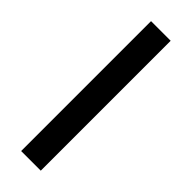

<svg xmlns="http://www.w3.org/2000/svg" viewBox="-241 -724 740 740"><g transform="rotate(45 129.0 -354.0)"><path d="M75 -708V0H182V-708Z"/></g></svg>

Font: Cambridge Sans Medium
Style: Regular
Weight: 500
Version: Version 2.020;PS 002.020;hotconv 1.0.88;makeotf.lib2.5.64775